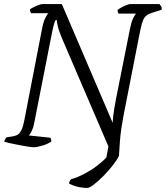

<svg xmlns="http://www.w3.org/2000/svg" viewBox="-27 -724 815 944"><path d="M402 200Q386 200 368 197Q350 194 335 188.5Q320 183 312 178Q314 170 317 164.5Q320 159 323 157Q355 148 388 130.5Q421 113 449.5 91.5Q478 70 496 50L506 -4L278 -535Q262 -573 257.5 -593.5Q253 -614 252 -625H246Q243 -619 241 -613.5Q239 -608 236.5 -598Q234 -588 229 -565L141 -118Q137 -96 129 -80Q121 -64 115 -58L220 -47Q222 -45 224 -39Q226 -33 225 -28Q206 -15 179.5 -7.5Q153 0 138 0Q130 0 111 -3Q92 -6 68.5 -10.5Q45 -15 24.5 -19.5Q4 -24 -7 -28Q-5 -33 -1.5 -39.5Q2 -46 6 -49L32 -53Q46 -55 57 -60Q68 -65 77.5 -83Q87 -101 94 -140L180 -584Q186 -616 195.5 -635Q205 -654 211 -659H126Q124 -662 122 -667Q120 -672 120 -678Q127 -683 139 -689Q151 -695 163.5 -699.5Q176 -704 182 -704H277L527 -120Q528 -137 529.5 -152.5Q531 -168 534.5 -188Q538 -208 543 -236L612 -582Q618 -614 627 -633Q636 -652 642 -657H556Q555 -659 553 -663.5Q551 -668 551 -675Q557 -680 569.5 -687Q582 -694 595 -699Q608 -704 612 -704H757Q761 -699 765 -693Q769 -687 768 -676L723 -662Q704 -656 693 -647.5Q682 -639 675.5 -622Q669 -605 662 -572L580 -154Q574 -123 569.5 -92Q565 -61 562.5 -28.5Q560 4 558 42Q550 60 529.5 86.5Q509 113 483.5 139Q458 165 435.5 182.5Q413 200 402 200Z"/></svg>

Font: Texturina 12pt Thin
Style: Italic
Weight: 250
Italic angle: -11°
Designer: Guillermo Torres Carreño
Foundry: Omnibus-Type
Version: Version 1.002